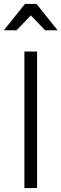

<svg xmlns="http://www.w3.org/2000/svg" viewBox="-49 -964 315 984"><path d="M76 -700H141V0H76ZM182 -809 109 -885 36 -809H-29L79 -944H138L246 -809Z"/></svg>

Font: Marvel
Style: Bold
Weight: 700
Designer: Carolina Trebol
Foundry: Carolina Trebol
Version: Version 1.001